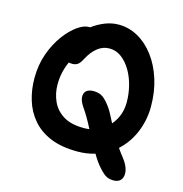

<svg xmlns="http://www.w3.org/2000/svg" viewBox="-118 -817 988 1034"><g transform="rotate(15 376.5 -300.0)"><path d="M379 9Q289 9 227 -17Q165 -43 126.5 -88.5Q88 -134 70.5 -192Q53 -250 53 -313Q53 -388 75.5 -450.5Q98 -513 132 -559Q166 -605 201.5 -630Q237 -655 264 -655Q268 -655 272 -655Q304 -679 341.5 -694Q379 -709 418 -709Q475 -709 526 -680.5Q577 -652 616 -600Q655 -548 677 -478.5Q699 -409 699 -327Q699 -252 671 -184Q643 -116 590 -68Q607 -43 624 -22Q650 11 656 41Q662 71 649 90Q636 109 607 109Q585 109 568 101Q551 93 526 65Q513 51 500.5 33.5Q488 16 476 -5Q430 9 379 9ZM182 -313Q182 -263 201.5 -219.5Q221 -176 264 -149Q307 -122 379 -122Q395 -122 410 -124Q395 -154 379.5 -180.5Q364 -207 350 -227Q320 -270 329 -299Q338 -328 380 -328Q411 -328 431.5 -313.5Q452 -299 477 -264Q485 -253 496 -232.5Q507 -212 520 -186Q567 -241 567 -315Q567 -362 555.5 -407.5Q544 -453 522 -490Q500 -527 470 -549.5Q440 -572 403 -572Q367 -572 337 -548.5Q307 -525 284 -481Q272 -457 259.5 -448.5Q247 -440 230 -440Q219 -440 210 -442Q182 -381 182 -313Z"/></g></svg>

Font: Shantell Sans Normal
Style: Regular
Weight: 600
Designer: Stephen Nixon, Anya Danilova, Shantell Martin
Foundry: Arrow Type
Version: Version 1.009;[a7da0bfa3]